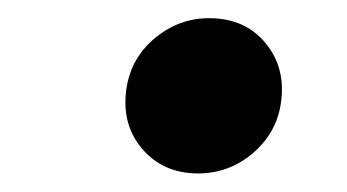

<svg xmlns="http://www.w3.org/2000/svg" viewBox="-20 -575 374 207"><path d="M193.6 -388Q155.6 -388 132.9 -415Q110.2 -442.1 116.6 -481.4Q122.1 -513.6 147.7 -534.5Q173.3 -555.4 205.4 -555.4Q244.2 -555.4 266.4 -528.4Q288.7 -501.3 282.7 -462.9Q277.7 -431 252.2 -409.5Q226.6 -388 193.6 -388Z"/></svg>

Font: Inter Variable
Style: Italic
Weight: 400
Italic angle: -9.39999°
Designer: Rasmus Andersson
Foundry: rsms
Version: Version 4.001;git-9221beed3